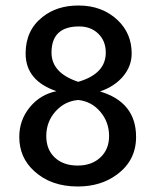

<svg xmlns="http://www.w3.org/2000/svg" viewBox="-20 -665 564 697"><path d="M343 -333Q474 -294 474 -168Q474 -82 404 -31Q346 12 262 12Q165 12 104 -44Q50 -93 50 -168Q50 -229 88 -275.5Q126 -322 185 -334Q73 -372 73 -471Q73 -555 134 -603Q186 -645 265 -645Q352 -645 408 -591Q458 -543 458 -471Q458 -425 427 -388Q396 -351 343 -333ZM264 -368Q364 -397 364 -474Q364 -516 337 -542.5Q310 -569 267 -569Q167 -569 167 -474Q167 -400 264 -368ZM264 -302Q215 -298 181.5 -260.5Q148 -223 148 -171Q148 -122 179 -93Q210 -64 262 -64Q313 -64 344.5 -93.5Q376 -123 376 -171Q376 -222 344 -259.5Q312 -297 264 -302Z"/></svg>

Font: TajawalTap Med
Style: Regular
Weight: 500
Designer: Boutros Fonts
Foundry: Created by Boutros International 2017
Version: Version 2.700